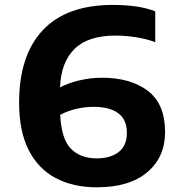

<svg xmlns="http://www.w3.org/2000/svg" viewBox="-20 -770 740 799"><path d="M382.5 9.5Q285 9.5 212.2 -28.8Q139.5 -67 99.5 -145.2Q59.5 -223.5 59.5 -343Q59.5 -539.5 158.2 -644.5Q257 -749.5 449 -749.5Q498.5 -749.5 542.2 -743.8Q586 -738 626 -723V-594.5Q589 -608.5 545 -615.2Q501 -622 461.5 -622Q346 -622 289.8 -566Q233.5 -510 230 -406.5Q265 -425 311.5 -435.8Q358 -446.5 404.5 -446.5Q523.5 -446.5 595.2 -392Q667 -337.5 667 -220.5Q667 -115.5 592.5 -53Q518 9.5 382.5 9.5ZM369.5 -325.5Q334.5 -325.5 298.2 -317.2Q262 -309 230.5 -292Q235.5 -191 275.2 -151Q315 -111 382.5 -111Q440 -111 474 -137.5Q508 -164 508 -217Q508 -272.5 471.8 -299Q435.5 -325.5 369.5 -325.5Z"/></svg>

Font: Encode Sans Exp
Style: Bold
Weight: 700
Width: 7
Designer: Multiple Designers
Foundry: Impallari Type
Version: Version 3.002; ttfautohint (v1.8.3) -l 8 -r 50 -G 200 -x 14 